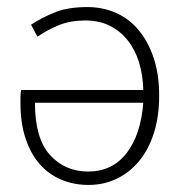

<svg xmlns="http://www.w3.org/2000/svg" viewBox="-20 -512 523 544"><path d="M231 12Q189 12 153.5 -3Q118 -18 92.5 -47Q67 -76 52.5 -119.5Q38 -163 38 -219Q38 -228 38 -238Q38 -248 40 -257H386Q385 -299 374 -335Q363 -371 342 -397.5Q321 -424 291 -439Q261 -454 222 -454Q180 -454 147.5 -441Q115 -428 86 -408L68 -442Q98 -462 135.5 -477Q173 -492 227 -492Q271 -492 308.5 -475.5Q346 -459 373 -426.5Q400 -394 415.5 -347.5Q431 -301 431 -241Q431 -182 416 -135Q401 -88 374 -55.5Q347 -23 310.5 -5.5Q274 12 231 12ZM230 -26Q298 -26 338.5 -78Q379 -130 386 -221H79Q79 -120 121.5 -73Q164 -26 230 -26Z"/></svg>

Font: hySource Sans Pro Light
Style: Regular
Weight: 300
Designer: Paul D. Hunt
Foundry: Adobe Systems Incorporated
Version: Version 2.021;PS 2.000;hotconv 1.0.86;makeotf.lib2.5.63406